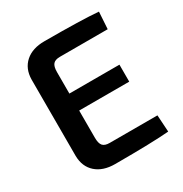

<svg xmlns="http://www.w3.org/2000/svg" viewBox="-163 -815 894 940"><g transform="rotate(-30 284.0 -345.0)"><path d="M247 -101H517L523 -6Q432 2 219 2Q151 2 111.5 -33Q72 -68 71 -129V-561Q72 -622 111.5 -657Q151 -692 219 -692Q432 -692 523 -684L517 -588H247Q220 -588 208.5 -575Q197 -562 197 -530V-409H480V-313H197V-159Q197 -127 208.5 -114Q220 -101 247 -101Z"/></g></svg>

Font: Exo 2 Semi Bold
Style: Regular
Weight: 600
Designer: Natanael Gama
Version: Version 1.001;PS 001.001;hotconv 1.0.88;makeotf.lib2.5.64775